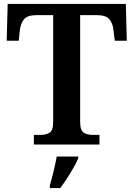

<svg xmlns="http://www.w3.org/2000/svg" viewBox="-20 -734 678 975"><path d="M152 0V-49H187Q213 -49 231.5 -60Q250 -71 250 -115V-657H164Q119 -657 102 -636Q85 -615 81 -582L75 -527H14L19 -714H619L624 -527H563L556 -582Q553 -615 535.5 -636Q518 -657 473 -657H387V-116Q387 -72 405 -60.5Q423 -49 450 -49H485V0ZM233 208Q242 177 252 136Q262 95 268 61H377V71Q368 92 352.5 119Q337 146 319.5 173Q302 200 286 221H233Z"/></svg>

Font: Noto Serif Thai SemiBold
Style: Regular
Weight: 600
Designer: Monotype Design Team
Foundry: Monotype Imaging Inc.
Version: Version 2.001; ttfautohint (v1.8.4.7-5d5b)